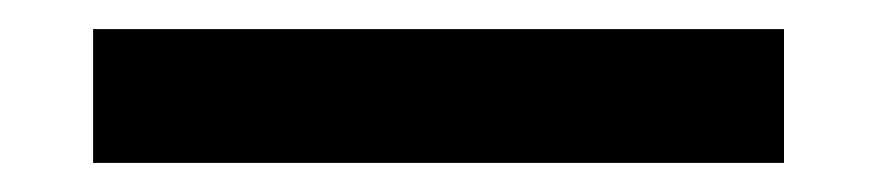

<svg xmlns="http://www.w3.org/2000/svg" viewBox="-20 -20 604 132"><path d="M44 92V0H519V92Z"/></svg>

Font: Geist Med
Style: Regular
Weight: 400
Designer: Basement.studio, Andrés Briganti, Mateo Zaragoza
Foundry: Basement.studio, Vercel, Andrés Briganti, Guido Ferreyra, Mateo Zaragoza
Version: Version 1.401